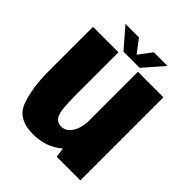

<svg xmlns="http://www.w3.org/2000/svg" viewBox="-202 -845 973 973"><g transform="rotate(45 284.5 -358.5)"><path d="M361.5 0 354 -52Q290 4.5 195 4.5Q86 4.5 56 -76.5Q26 -157.5 26 -276V-595.5H208.5V-283Q208.5 -182 222.8 -153Q237 -124 269 -124Q303.5 -124 326 -159Q345 -188.5 348 -236.5V-595.5H531V0ZM224 -616 131.5 -722.5H228.5L282 -652L335 -722.5H433L340 -616Z"/></g></svg>

Font: Anybody ExtraBold
Style: Regular
Weight: 800
Designer: Tyler Finck
Foundry: Etcetera Type Company
Version: Version 1.010; ttfautohint (v1.8.3) -l 8 -r 50 -G 200 -x 14 